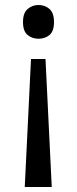

<svg xmlns="http://www.w3.org/2000/svg" viewBox="-20 -566 309 768"><path d="M104 -330H162L187 182H79ZM196 -478Q196 -441 178 -426Q160 -411 134 -411Q109 -411 90.5 -426Q72 -441 72 -478Q72 -514 90.5 -530Q109 -546 134 -546Q160 -546 178 -530Q196 -514 196 -478Z"/></svg>

Font: Noto Sans Meetei Mayek
Style: Regular
Weight: 400
Designer: Monotype Design Team and Neelakash Kshetrimayum
Foundry: Monotype Imaging Inc.
Version: Version 2.002